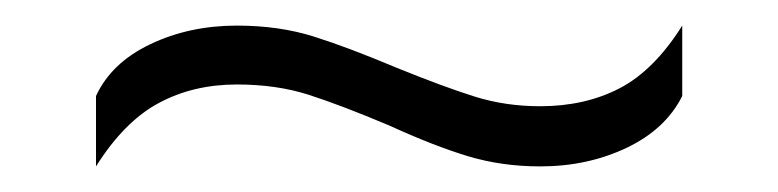

<svg xmlns="http://www.w3.org/2000/svg" viewBox="-20 -430 608 150"><path d="M55 -355Q67 -381 97.5 -395.5Q128 -410 165 -410Q198 -410 225 -401.5Q252 -393 290 -377Q327 -362 351 -354.5Q375 -347 402 -347Q437 -347 464 -361Q491 -375 513 -410V-355Q500 -329 469.5 -314.5Q439 -300 402 -300Q372 -300 345.5 -308Q319 -316 284 -332Q246 -348 221 -356Q196 -364 165 -364Q131 -364 104 -349.5Q77 -335 55 -300Z"/></svg>

Font: Prompt ExtraLight
Style: Regular
Weight: 275
Designer: Katatrad Team
Foundry: CadsonDemak
Version: Version 1.000